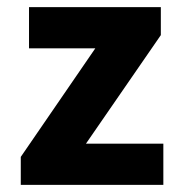

<svg xmlns="http://www.w3.org/2000/svg" viewBox="-20 -516 500 536"><path d="M38 -78V0H436V-115H220L429 -418V-496H61V-381H246Z"/></svg>

Font: Cambridge Sans Bold
Style: Regular
Weight: 700
Version: Version 2.020;PS 002.020;hotconv 1.0.88;makeotf.lib2.5.64775